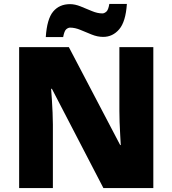

<svg xmlns="http://www.w3.org/2000/svg" viewBox="-20 -953 874 973"><path d="M757 0H504L243 -503H239Q241 -480 243 -447.5Q245 -415 246.5 -382Q248 -349 248 -322V0H77V-714H329L589 -218H592Q591 -241 589 -272Q587 -303 586 -335Q585 -367 585 -391V-714H757ZM212 -765Q218 -857 249.5 -894.5Q281 -932 335 -932Q360 -932 388.5 -920.5Q417 -909 445.5 -897Q474 -885 499 -885Q508 -885 518.5 -893.5Q529 -902 534 -933H623Q617 -843 584 -804.5Q551 -766 503 -766Q474 -766 444.5 -778Q415 -790 387.5 -801.5Q360 -813 335 -813Q326 -813 316 -805Q306 -797 300 -765Z"/></svg>

Font: Noto Sans Gujarati UI Black
Style: Regular
Weight: 900
Designer: Jelle Bosma - Monotype Design Team, Universal Thirst
Foundry: Monotype Imaging Inc.
Version: Version 2.106; ttfautohint (v1.8.4.7-5d5b)